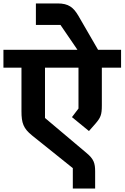

<svg xmlns="http://www.w3.org/2000/svg" viewBox="-40 -988 725 1118"><path d="M384 110H514V11C514 -38 506 -62 464 -97L222 -301V-594H417V-356L379 -306L478 -225L515 -267C546 -303 553 -319 553 -374V-594H665V-698H531L417 -895C388 -945 359 -968 296 -968H169V-843H312L392 -726L411 -698H-20V-594H85V-340C85 -272 96 -240 147 -199L384 -9Z"/></svg>

Font: IBM Plex Devanagari
Style: Bold
Weight: 700
Designer: Mike Abbink, Paul van der Laan, Pieter van Rosmalen, Erin McLaughlin
Foundry: Bold Monday
Version: Version 1.0